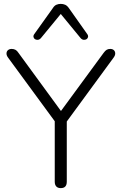

<svg xmlns="http://www.w3.org/2000/svg" viewBox="-20 -963 626 989"><path d="M293 6Q278 6 270 -2.5Q262 -11 262 -27V-366L277 -318L21 -667Q13 -678 13.5 -688.5Q14 -699 21.5 -705Q29 -711 40 -711Q51 -711 59.5 -706.5Q68 -702 75 -691L303 -379H285L514 -691Q522 -702 529.5 -706.5Q537 -711 548 -711Q559 -711 566 -705Q573 -699 573.5 -688.5Q574 -678 565 -666L310 -318L324 -366V-27Q324 6 293 6ZM191 -767Q184 -759 175.5 -758Q167 -757 160.5 -761Q154 -765 152.5 -772.5Q151 -780 157 -788L252 -921Q260 -934 270.5 -938.5Q281 -943 293 -943Q305 -943 315.5 -938.5Q326 -934 335 -921L429 -788Q435 -780 433.5 -772.5Q432 -765 425.5 -761Q419 -757 410.5 -758Q402 -759 395 -767L293 -891Z"/></svg>

Font: Nunito ExtraLight Light
Style: Regular
Weight: 300
Version: Version 3.602